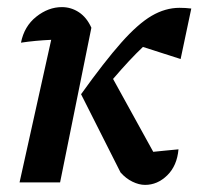

<svg xmlns="http://www.w3.org/2000/svg" viewBox="-20 -513 567 540"><path d="M35 0 124 -401Q79 -399 39 -393Q48 -439 82 -466Q116 -493 154 -493Q180 -493 202 -478.5Q224 -464 237 -435L149 0ZM319 -28 208 -248Q274 -340 321 -393Q368 -446 406.5 -468.5Q445 -491 485 -491Q502 -491 518 -489L488 -347L382 -381Q345 -346 298 -291L411 -86Q424 -87 440.5 -89Q457 -91 482 -93Q478 -47 450.5 -20Q423 7 388 7Q371 7 352.5 -2Q334 -11 319 -28Z"/></svg>

Font: Piazzolla SemiBold
Style: Italic
Weight: 600
Italic angle: -11.3°
Designer: Juan Pablo del Peral
Foundry: Huerta Tipografica
Version: Version 1.330